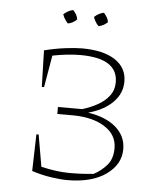

<svg xmlns="http://www.w3.org/2000/svg" viewBox="-50 -715 643 765"><g transform="rotate(5 271.5 -332.5)"><path d="M212 -671Q219 -664 224.5 -654.5Q230 -645 231 -635Q215 -619 195 -616Q188 -624 182.5 -632.5Q177 -641 174 -651Q182 -658 191.5 -663.5Q201 -669 212 -671ZM335 -671Q342 -663 347.5 -654Q353 -645 354 -635Q347 -628 338 -623Q329 -618 318 -616Q303 -631 297 -651Q314 -667 335 -671ZM105 -18 109 -165H118L140 -38Q174 -30 202 -26.5Q230 -23 254 -23Q305 -23 350 -28Q379 -43 401.5 -68.5Q424 -94 424 -137Q424 -190 376 -221Q328 -252 251 -253H185V-281H282Q315 -291 343 -306.5Q371 -322 388.5 -345Q406 -368 406 -399Q406 -495 256 -495Q207 -495 145 -483L123 -355H114L110 -501Q154 -512 194 -517Q234 -522 260 -522Q346 -522 393 -491Q440 -460 440 -405Q440 -357 404.5 -321.5Q369 -286 307 -269Q379 -258 419 -223Q459 -188 459 -136Q459 -75 402 -34.5Q345 6 247 6Q222 6 183.5 0.5Q145 -5 105 -18Z"/></g></svg>

Font: Piazzolla SC Thin
Style: Regular
Weight: 100
Designer: Juan Pablo del Peral
Foundry: Huerta Tipografica
Version: Version 1.330